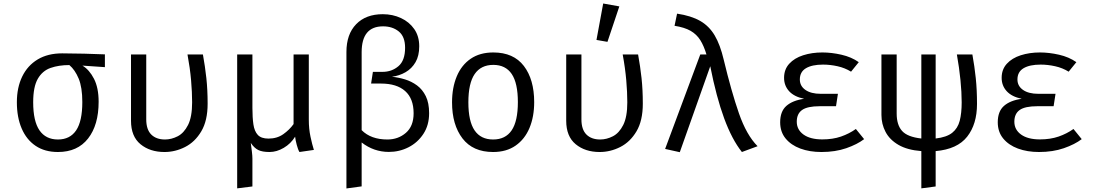

<svg xmlns="http://www.w3.org/2000/svg" viewBox="-20 -848 6194 1086"><path d="M331.8 -546.2Q390.3 -546.2 456.7 -544.4Q523.1 -542.6 573.3 -540.5V-468.2L446.2 -476.9Q485.1 -453.8 511.5 -402.6Q537.9 -351.3 537.9 -272.3Q537.9 -141 478.2 -64.6Q418.5 11.8 307.7 11.8Q233.3 11.8 181.5 -23.1Q129.7 -57.9 102.6 -121.3Q75.4 -184.6 75.4 -269.7Q75.4 -352.8 105.6 -415.1Q135.9 -477.4 193.1 -511.8Q250.3 -546.2 331.8 -546.2ZM167.7 -269.7Q167.7 -162.6 203.3 -110.8Q239 -59 307.7 -59Q375.9 -59 410.8 -110.8Q445.6 -162.6 445.6 -270.8Q445.6 -353.8 424.9 -403.6Q404.1 -453.3 372.3 -480Q312.3 -480 266.2 -463.8Q220 -447.7 193.8 -402.3Q167.7 -356.9 167.7 -269.7Z M1127.7 -540Q1140 -472.3 1147.2 -406.4Q1154.4 -340.5 1154.4 -261.5Q1154.4 -165.6 1118.7 -105.4Q1083.1 -45.1 1027.2 -16.7Q971.3 11.8 910.3 11.8Q828.2 11.8 774.6 -32.3Q721 -76.4 721 -165.1V-540H807.2V-172.8Q807.2 -115.4 835.4 -87.2Q863.6 -59 913.3 -59Q949.7 -59 985.1 -77.2Q1020.5 -95.4 1043.6 -141Q1066.7 -186.7 1066.7 -269.2Q1066.7 -326.2 1060.8 -394.1Q1054.9 -462.1 1040.5 -540Z M1726.7 -540V-171.8Q1726.7 -119 1736.2 -74.9Q1745.6 -30.8 1755.4 0L1673.8 11.8Q1665.6 -1.5 1658.5 -28.5Q1651.3 -55.4 1649.2 -74.9Q1625.1 -35.4 1585.1 -11.8Q1545.1 11.8 1504.6 11.8Q1463.6 11.8 1440.8 0.5Q1417.9 -10.8 1398.5 -39.5Q1402.1 -11.8 1404.9 10.8Q1407.7 33.3 1407.7 49.7V206.7L1321.5 217.4V-540H1407.7V-237.4Q1407.7 -183.1 1413.3 -144.4Q1419 -105.6 1438.2 -84.9Q1457.4 -64.1 1498.5 -64.1Q1547.2 -64.1 1582.3 -89Q1617.4 -113.8 1640.5 -146.2V-540Z M2145.1 -767.7Q2201 -767.7 2247.9 -745.9Q2294.9 -724.1 2323.1 -683.6Q2351.3 -643.1 2351.3 -586.2Q2351.3 -532.3 2330.3 -496.2Q2309.2 -460 2274.1 -439.7Q2239 -419.5 2196.9 -413.8Q2233.3 -410.3 2270.5 -399Q2307.7 -387.7 2338.7 -364.9Q2369.7 -342.1 2388.5 -303.8Q2407.2 -265.6 2407.2 -207.7Q2407.2 -140 2374.9 -90.8Q2342.6 -41.5 2290.8 -15.1Q2239 11.3 2179.5 11.3Q2094.4 11.3 2025.6 -42.1V206.2L1939.5 217.9V-553.8Q1939.5 -654.4 1994.4 -711Q2049.2 -767.7 2145.1 -767.7ZM2025.6 -552.8V-111.8Q2077.9 -59 2171.3 -59Q2232.3 -59 2275.9 -96.7Q2319.5 -134.4 2319.5 -207.2Q2319.5 -290.3 2271.8 -332.8Q2224.1 -375.4 2134.9 -375.4H2079L2089.2 -441.5H2143.1Q2195.9 -441.5 2233.6 -473.6Q2271.3 -505.6 2271.3 -577.9Q2271.3 -641 2235.6 -670Q2200 -699 2146.7 -699Q2025.6 -699 2025.6 -552.8Z M2770.3 -551.3Q2884.6 -551.3 2943.1 -474.9Q3001.5 -398.5 3001.5 -270.3Q3001.5 -187.7 2974.9 -124.1Q2948.2 -60.5 2896.4 -24.4Q2844.6 11.8 2769.2 11.8Q2654.9 11.8 2595.9 -65.1Q2536.9 -142.1 2536.9 -269.2Q2536.9 -352.3 2563.6 -416.2Q2590.3 -480 2642.3 -515.6Q2694.4 -551.3 2770.3 -551.3ZM2770.3 -481Q2700.5 -481 2664.9 -429.2Q2629.2 -377.4 2629.2 -269.2Q2629.2 -162.1 2664.4 -110.5Q2699.5 -59 2769.2 -59Q2839 -59 2874.1 -110.8Q2909.2 -162.6 2909.2 -270.3Q2909.2 -377.9 2874.4 -429.5Q2839.5 -481 2770.3 -481Z M3589.2 -540Q3601.5 -472.3 3608.7 -406.4Q3615.9 -340.5 3615.9 -261.5Q3615.9 -165.6 3580.3 -105.4Q3544.6 -45.1 3488.7 -16.7Q3432.8 11.8 3371.8 11.8Q3289.7 11.8 3236.2 -32.3Q3182.6 -76.4 3182.6 -165.1V-540H3268.7V-172.8Q3268.7 -115.4 3296.9 -87.2Q3325.1 -59 3374.9 -59Q3411.3 -59 3446.7 -77.2Q3482.1 -95.4 3505.1 -141Q3528.2 -186.7 3528.2 -269.2Q3528.2 -326.2 3522.3 -394.1Q3516.4 -462.1 3502.1 -540ZM3391.8 -828.2 3483.1 -811.8 3415.9 -611.3 3353.8 -622.1Z M3941 -540H3975.9Q3961.5 -588.2 3941 -621Q3920.5 -653.8 3886.2 -673.6Q3851.8 -693.3 3795.4 -702.1L3809.7 -770.8Q3889.2 -759 3940.3 -729.7Q3991.3 -700.5 4022.6 -647.4Q4053.8 -594.4 4073.3 -511.3Q4116.9 -329.7 4159.7 -206.7Q4202.6 -83.6 4265.1 -21L4176.4 11.8Q4120 -59 4075.9 -179Q4031.8 -299 3997.4 -473.3L3825.1 12.8L3742.1 -5.6Z M4708.7 -247.2H4616.4Q4547.2 -247.2 4516.9 -225.9Q4486.7 -204.6 4486.7 -159.5Q4486.7 -114.4 4524.9 -86.9Q4563.1 -59.5 4631.3 -59.5Q4690.3 -59.5 4736.9 -75.6Q4783.6 -91.8 4821 -118.5L4867.7 -61Q4828.7 -31.3 4766.7 -9.7Q4704.6 11.8 4626.2 11.8Q4559.5 11.8 4506.9 -7.7Q4454.4 -27.2 4423.6 -64.6Q4392.8 -102.1 4392.8 -156.4Q4392.8 -217.9 4427.9 -249Q4463.1 -280 4528.2 -289.2Q4471.8 -301 4443.3 -332.3Q4414.9 -363.6 4414.9 -407.7Q4414.9 -455.4 4444.1 -487.4Q4473.3 -519.5 4522.8 -535.4Q4572.3 -551.3 4631.8 -551.3Q4683.1 -551.3 4739.5 -538.5Q4795.9 -525.6 4837.4 -496.4L4793.8 -442.6Q4759 -464.1 4717.4 -473.3Q4675.9 -482.6 4635.4 -482.6Q4573.3 -482.6 4538.7 -462.1Q4504.1 -441.5 4504.1 -398.5Q4504.1 -361.5 4535.6 -339.5Q4567.2 -317.4 4622.1 -317.4H4719.5Z M5272.3 -540V-64.6Q5334.4 -71.8 5365.9 -96.9Q5397.4 -122.1 5408.5 -165.1Q5419.5 -208.2 5419.5 -269.2Q5419.5 -325.6 5412.6 -395.4Q5405.6 -465.1 5392.3 -540H5480Q5492.3 -472.3 5499.2 -406.2Q5506.2 -340 5506.2 -260Q5506.2 -145.6 5450.5 -74.9Q5394.9 -4.1 5272.3 6.7V206.7L5191.3 217.4V6.7Q5111.8 0.5 5062.1 -28.5Q5012.3 -57.4 4989 -101.8Q4965.6 -146.2 4965.6 -197.9V-540H5051.8V-205.6Q5051.8 -141.5 5082.3 -107.4Q5112.8 -73.3 5191.3 -64.6V-540Z M5939.5 -247.2H5847.2Q5777.9 -247.2 5747.7 -225.9Q5717.4 -204.6 5717.4 -159.5Q5717.4 -114.4 5755.6 -86.9Q5793.8 -59.5 5862.1 -59.5Q5921 -59.5 5967.7 -75.6Q6014.4 -91.8 6051.8 -118.5L6098.5 -61Q6059.5 -31.3 5997.4 -9.7Q5935.4 11.8 5856.9 11.8Q5790.3 11.8 5737.7 -7.7Q5685.1 -27.2 5654.4 -64.6Q5623.6 -102.1 5623.6 -156.4Q5623.6 -217.9 5658.7 -249Q5693.8 -280 5759 -289.2Q5702.6 -301 5674.1 -332.3Q5645.6 -363.6 5645.6 -407.7Q5645.6 -455.4 5674.9 -487.4Q5704.1 -519.5 5753.6 -535.4Q5803.1 -551.3 5862.6 -551.3Q5913.8 -551.3 5970.3 -538.5Q6026.7 -525.6 6068.2 -496.4L6024.6 -442.6Q5989.7 -464.1 5948.2 -473.3Q5906.7 -482.6 5866.2 -482.6Q5804.1 -482.6 5769.5 -462.1Q5734.9 -441.5 5734.9 -398.5Q5734.9 -361.5 5766.4 -339.5Q5797.9 -317.4 5852.8 -317.4H5950.3Z"/></svg>

Font: FiraCode Nerd Font
Style: Regular
Weight: 400
Designer: Carrois Corporate, Edenspiekermann AG, Nikita Prokopov
Foundry: Carrois Corporate, Edenspiekermann AG, Nikita Prokopov
Version: Version 6.002;Nerd Fonts 2.1.0